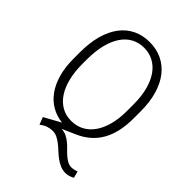

<svg xmlns="http://www.w3.org/2000/svg" viewBox="-263 -843 1177 1177"><g transform="rotate(45 325.5 -254.0)"><path d="M293 8.3Q242.2 2.4 200.4 -21.7Q158.7 -45.9 128.7 -87.6Q98.6 -129.4 82.3 -187.7Q65.9 -246.1 65.9 -319.3V-374.5Q65.9 -457 83.7 -521.5Q101.6 -585.9 135.3 -630.4Q168.9 -674.8 216.8 -698Q264.6 -721.2 324.7 -721.2Q383.8 -721.2 431.9 -698.2Q480 -675.3 514.2 -631.8Q548.3 -588.4 566.9 -525.1Q585.4 -461.9 585.4 -380.9V-319.3Q585.4 -198.2 540.5 -119.4Q495.6 -40.5 403.8 -0.5L318.4 37.1Q342.3 38.1 361.8 47.6Q381.3 57.1 398.2 71Q415 85 430.4 101.1Q445.8 117.2 461.2 130.6Q476.6 144 492.9 153.1Q509.3 162.1 528.3 162.1Q547.4 162.1 572.3 152.3L584 195.8Q554.2 212.4 527.3 212.4Q501.5 212.4 479.7 202.9Q458 193.4 438.7 179.2Q419.4 165 401.6 148.2Q383.8 131.3 365.7 117.2Q347.7 103 328.9 93.5Q310.1 84 288.6 84Q270 84 248.8 90.6Q227.5 97.2 204.6 115.2L186 67.4ZM524.4 -379.4Q524.4 -452.1 509.3 -507.1Q494.1 -562 467.5 -598.6Q440.9 -635.3 404.3 -653.8Q367.7 -672.4 324.7 -672.4Q280.8 -672.4 244.4 -653.3Q208 -634.3 181.9 -596.4Q155.8 -558.6 141.4 -502.4Q127 -446.3 127 -371.6V-332.5Q127 -266.6 140.4 -212.4Q153.8 -158.2 179.2 -119.6Q204.6 -81.1 241.2 -59.8Q277.8 -38.6 324.7 -38.6Q370.6 -38.6 407.5 -58.1Q444.3 -77.6 470.2 -114.5Q496.1 -151.4 510.3 -204.1Q524.4 -256.8 524.4 -323.2Z"/></g></svg>

Font: Ufes Sans Light
Style: Regular
Weight: 200
Designer: Ricardo Esteves & Thais Bronze
Foundry: ProDesignUfes - Ricardo Esteves, Thais Bronze (This is a derivative work, based on Roboto family, by Christian Robertson
Version: Version 2.0